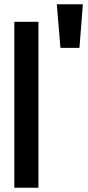

<svg xmlns="http://www.w3.org/2000/svg" viewBox="-20 -869 411 899"><path d="M47 -767H160V10H47ZM246 -849H368L352 -645H263Z"/></svg>

Font: BLUETTI 2.0 Medium
Style: Italic
Weight: 500
Designer: Stijn de Vries
Foundry: tokotype
Version: Version 2.005;October 31, 2023;FontCreator 14.0.0.2814 64-bi